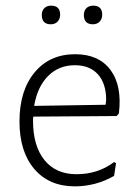

<svg xmlns="http://www.w3.org/2000/svg" viewBox="-20 -654 494 680"><path d="M161 -634Q193 -634 193 -602Q193 -587 184 -577.5Q175 -568 160 -568Q128 -568 128 -601Q128 -616 137 -625Q146 -634 161 -634ZM310 -634Q342 -634 342 -602Q342 -587 333 -577.5Q324 -568 309 -568Q277 -568 277 -601Q277 -616 286 -625Q295 -634 310 -634ZM245 6Q154 6 101.5 -55.5Q49 -117 49 -224Q49 -333 102.5 -397.5Q156 -462 246 -462Q330 -462 371.5 -406Q413 -350 401 -252L393 -243L98 -241Q97 -236 97 -226Q97 -137 137.5 -87Q178 -37 251 -37Q327 -37 384 -80L391 -76L384 -31Q319 6 245 6ZM245 -423Q188 -423 150 -384.5Q112 -346 101 -279L354 -283L356 -300Q356 -358 327 -390.5Q298 -423 245 -423Z"/></svg>

Font: Alegreya Sans SC Light
Style: Regular
Weight: 300
Designer: Juan Pablo del Peral
Foundry: Huerta Tipografica
Version: Version 2.007